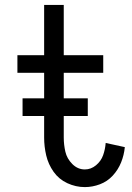

<svg xmlns="http://www.w3.org/2000/svg" viewBox="-20 -755 540 783"><path d="M326 8Q289 8 254.5 -8Q220 -24 198.5 -54.5Q177 -85 168.5 -121Q160 -157 160 -194V-282H72V-354H160V-458H51V-530H160V-735H240V-530H401V-458H240V-354H338V-282H240V-194Q240 -165 246.5 -136.5Q253 -108 275 -86Q297 -64 326 -64Q351 -64 371.5 -81Q392 -98 400.5 -122Q409 -146 411 -172L489 -155Q486 -123 474 -93Q462 -63 440 -39Q418 -15 387.5 -3.5Q357 8 326 8Z"/></svg>

Font: Iosevka SS01
Style: Regular
Weight: 400
Monospace: yes
Designer: Belleve Invis
Foundry: Belleve Invis
Version: 2.3.3; ttfautohint (v1.8.3)